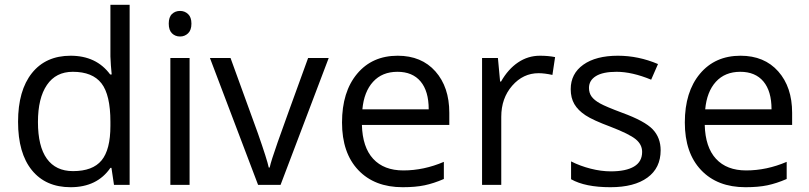

<svg xmlns="http://www.w3.org/2000/svg" viewBox="-20 -780 3414 810"><path d="M450.2 -71.8H445.8Q389.6 9.8 277.8 9.8Q172.9 9.8 114.5 -62Q56.2 -133.8 56.2 -266.1Q56.2 -398.4 114.7 -471.7Q173.3 -544.9 277.8 -544.9Q386.7 -544.9 444.8 -465.8H451.2L447.8 -504.4L445.8 -542V-759.8H526.9V0H460.9ZM288.1 -58.1Q371.1 -58.1 408.4 -103.3Q445.8 -148.4 445.8 -249V-266.1Q445.8 -379.9 408 -428.5Q370.1 -477.1 287.1 -477.1Q215.8 -477.1 178 -421.6Q140.1 -366.2 140.1 -265.1Q140.1 -162.6 177.7 -110.4Q215.3 -58.1 288.1 -58.1Z M779.8 0H698.7V-535.2H779.8ZM691.9 -680.2Q691.9 -708 705.6 -720.9Q719.2 -733.9 739.7 -733.9Q759.3 -733.9 773.4 -720.7Q787.6 -707.5 787.6 -680.2Q787.6 -652.8 773.4 -639.4Q759.3 -626 739.7 -626Q719.2 -626 705.6 -639.4Q691.9 -652.8 691.9 -680.2Z M1068.8 0 865.7 -535.2H952.6L1067.9 -217.8Q1106.9 -106.4 1113.8 -73.2H1117.7Q1123 -99.1 1151.6 -180.4Q1180.2 -261.7 1279.8 -535.2H1366.7L1163.6 0Z M1678.7 9.8Q1560.1 9.8 1491.5 -62.5Q1422.9 -134.8 1422.9 -263.2Q1422.9 -392.6 1486.6 -468.8Q1550.3 -544.9 1657.7 -544.9Q1758.3 -544.9 1816.9 -478.8Q1875.5 -412.6 1875.5 -304.2V-252.9H1506.8Q1509.3 -158.7 1554.4 -109.9Q1599.6 -61 1681.6 -61Q1768.1 -61 1852.5 -97.2V-24.9Q1809.6 -6.3 1771.2 1.7Q1732.9 9.8 1678.7 9.8ZM1656.7 -477.1Q1592.3 -477.1 1554 -435.1Q1515.6 -393.1 1508.8 -318.8H1788.6Q1788.6 -395.5 1754.4 -436.3Q1720.2 -477.1 1656.7 -477.1Z M2257.8 -544.9Q2293.5 -544.9 2321.8 -539.1L2310.5 -463.9Q2277.3 -471.2 2252 -471.2Q2187 -471.2 2140.9 -418.5Q2094.7 -365.7 2094.7 -287.1V0H2013.7V-535.2H2080.6L2089.8 -436H2093.8Q2123.5 -488.3 2165.5 -516.6Q2207.5 -544.9 2257.8 -544.9Z M2767.1 -146Q2767.1 -71.3 2711.4 -30.8Q2655.8 9.8 2555.2 9.8Q2448.7 9.8 2389.2 -23.9V-99.1Q2427.7 -79.6 2471.9 -68.4Q2516.1 -57.1 2557.1 -57.1Q2620.6 -57.1 2654.8 -77.4Q2689 -97.7 2689 -139.2Q2689 -170.4 2661.9 -192.6Q2634.8 -214.8 2556.2 -245.1Q2481.4 -272.9 2450 -293.7Q2418.5 -314.5 2403.1 -340.8Q2387.7 -367.2 2387.7 -403.8Q2387.7 -469.2 2440.9 -507.1Q2494.1 -544.9 2586.9 -544.9Q2673.3 -544.9 2755.9 -509.8L2727.1 -443.8Q2646.5 -477.1 2581.1 -477.1Q2523.4 -477.1 2494.1 -459Q2464.8 -440.9 2464.8 -409.2Q2464.8 -387.7 2475.8 -372.6Q2486.8 -357.4 2511.2 -343.8Q2535.6 -330.1 2605 -304.2Q2700.2 -269.5 2733.6 -234.4Q2767.1 -199.2 2767.1 -146Z M3125 9.8Q3006.3 9.8 2937.7 -62.5Q2869.1 -134.8 2869.1 -263.2Q2869.1 -392.6 2932.9 -468.8Q2996.6 -544.9 3104 -544.9Q3204.6 -544.9 3263.2 -478.8Q3321.8 -412.6 3321.8 -304.2V-252.9H2953.1Q2955.6 -158.7 3000.7 -109.9Q3045.9 -61 3127.9 -61Q3214.4 -61 3298.8 -97.2V-24.9Q3255.9 -6.3 3217.5 1.7Q3179.2 9.8 3125 9.8ZM3103 -477.1Q3038.6 -477.1 3000.2 -435.1Q2961.9 -393.1 2955.1 -318.8H3234.9Q3234.9 -395.5 3200.7 -436.3Q3166.5 -477.1 3103 -477.1Z"/></svg>

Font: f01836669
Style: Regular
Weight: 400
Foundry: Ascender Corporation
Version: Version 1.10